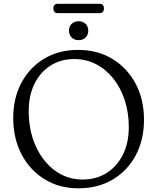

<svg xmlns="http://www.w3.org/2000/svg" viewBox="-20 -979 832 1016"><path d="M393.5 -715Q496 -715 574.8 -667.2Q653.5 -619.5 697.8 -536Q742 -452.5 742 -345.5Q742 -239 698.2 -157Q654.5 -75 576.2 -28.8Q498 17.5 395 17.5Q293.5 17.5 215.8 -30.5Q138 -78.5 94 -162.5Q50 -246.5 50 -355Q50 -459.5 93.2 -540.8Q136.5 -622 213.8 -668.5Q291 -715 393.5 -715ZM661.5 -306.5Q661.5 -383.5 640 -449Q618.5 -514.5 579.8 -563.2Q541 -612 488.5 -639.2Q436 -666.5 373.5 -666.5Q301.5 -666.5 247 -631.8Q192.5 -597 162.2 -535Q132 -473 132 -392Q132 -287.5 169.2 -205.5Q206.5 -123.5 271 -76.2Q335.5 -29 417 -29Q489.5 -29 544.5 -63.8Q599.5 -98.5 630.5 -160.8Q661.5 -223 661.5 -306.5ZM396 -766.5Q373 -766.5 359 -780.8Q345 -795 345 -817Q345 -838.5 359 -852.5Q373 -866.5 396 -866.5Q419.5 -866.5 433.2 -852.5Q447 -838.5 447 -817Q447 -795 433.2 -780.8Q419.5 -766.5 396 -766.5ZM262.5 -934.5Q262.5 -959 286.5 -959H506Q530 -959 530 -934.5Q530 -909.5 506 -909.5H286.5Q262.5 -909.5 262.5 -934.5Z"/></svg>

Font: Fraunces 9pt S100 Light
Style: Regular
Weight: 300
Version: Version 1.000; ttfautohint (v1.8.3)